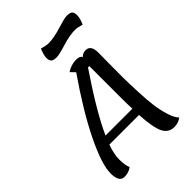

<svg xmlns="http://www.w3.org/2000/svg" viewBox="-283 -1097 1240 1240"><g transform="rotate(-45 337.0 -477.0)"><path d="M336 -833Q305 -833 294.5 -843.5Q284 -854 284 -878Q284 -901 302 -945Q342 -934 361 -934Q411 -934 479 -955.5Q547 -977 568 -977Q600 -977 610 -966.5Q620 -956 620 -932Q620 -904 602 -864Q565 -875 543 -875Q494 -875 426 -854Q358 -833 336 -833ZM98 23Q50 23 50 -57Q50 -139 129.5 -302Q209 -465 355 -676L325 -707Q368 -734 411 -734Q447 -734 454 -715Q473 -734 498 -734Q546 -734 546 -665Q546 -648 545 -566.5Q544 -485 544.5 -435.5Q545 -386 548.5 -305Q552 -224 559 -172Q566 -120 581.5 -70Q597 -20 619 1Q591 23 554 23Q502 23 478 -24Q454 -71 447 -194H176Q153 -129 153 -83Q153 -29 166 1Q138 23 98 23ZM431 -644Q266 -401 200 -253H445Q443 -290 443 -378V-644Z"/></g></svg>

Font: Lemonada Light
Style: Regular
Weight: 300
Designer: Mohamed Gaber (Arabic), Eduardo Tunni (Latin)
Foundry: Kief Type Foundry
Version: Version 4.004